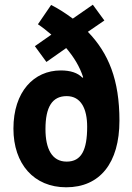

<svg xmlns="http://www.w3.org/2000/svg" viewBox="-20 -785 562 815"><path d="M197 -764 141 -682C162 -668 179 -654 198 -638L128 -589L177 -522L261 -581C294 -542 318 -503 333 -457L330 -455C310 -476 279 -486 238 -486C124 -486 37 -396 37 -239C37 -89 124 10 261 10C404 10 487 -93 487 -273C487 -446 441 -559 353 -650L423 -698L374 -765L289 -706C258 -729 227 -749 197 -764ZM263 -377C324 -377 350 -323 350 -247C350 -149 326 -99 263 -99C200 -99 173 -154 173 -237C173 -330 201 -377 263 -377Z"/></svg>

Font: Noto Sans Telugu Condensed
Style: Bold
Weight: 700
Width: 3
Designer: Jelle Bosma - Monotype Design Team
Foundry: Monotype Imaging Inc.
Version: Version 2.005